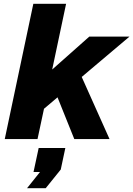

<svg xmlns="http://www.w3.org/2000/svg" viewBox="-20 -730 700 1008"><path d="M5 0H177L211 -159L282 -219L370 0H555L409 -326L660 -538H449L254 -365L327 -710H155ZM122 258H220L299 160L323 47H183L156 173H190Z"/></svg>

Font: Geist ExtraBold
Style: Italic
Weight: 800
Italic angle: -12°
Designer: Basement.studio, Andrés Briganti, Mateo Zaragoza
Foundry: Basement.studio, Vercel, Andrés Briganti, Guido Ferreyra, Mateo Zaragoza
Version: Version 1.500